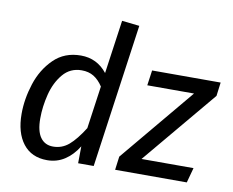

<svg xmlns="http://www.w3.org/2000/svg" viewBox="-81 -854 1178 971"><g transform="rotate(10 507.5 -368.0)"><path d="M560 -738 456 0H376L377 -87Q348 -40 308 -14Q268 12 218 12Q138 12 94.5 -44Q51 -100 51 -197Q51 -273 76.5 -352Q102 -431 157 -485Q212 -539 296 -539Q379 -539 431 -473L470 -748ZM148 -190Q148 -125 171 -93Q194 -61 236 -61Q282 -61 317 -91Q352 -121 391 -183L422 -402Q401 -434 375 -450Q349 -466 313 -466Q254 -466 217 -422Q180 -378 164 -314.5Q148 -251 148 -190ZM1006 -457 688 -77H955L934 0H566L575 -69L892 -449H652L663 -527H1015Z"/></g></svg>

Font: FiraGO
Style: Italic
Weight: 400
Italic angle: -8°
Designer: bBox Type GmbH
Foundry: bBox Type GmbH
Version: Version 1.001